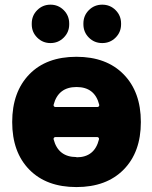

<svg xmlns="http://www.w3.org/2000/svg" viewBox="-20 -796 636 806"><path d="M205.1 -356.4Q204.1 -352.5 206.5 -349.6Q209 -346.7 212.9 -346.7H388.7Q392.6 -346.7 395 -349.6Q397.5 -352.5 396.5 -356.4Q377.9 -430.7 301.3 -430.7Q224.6 -430.7 205.1 -356.4ZM212.9 -220.7Q209 -220.7 206.5 -217.8Q204.1 -214.8 205.1 -210.9Q224.6 -136.7 300.8 -136.7Q300.8 -135.7 301.8 -135.7Q377 -135.7 395.5 -210.9Q396.5 -214.8 394 -217.8Q391.6 -220.7 387.7 -220.7ZM103.5 -484.4Q174.8 -557.6 300.8 -557.6Q426.8 -557.6 499 -483.9Q571.3 -410.2 571.3 -283.7Q571.3 -157.2 499 -84Q426.8 -10.7 300.8 -10.7Q174.8 -10.7 103 -84Q31.2 -157.2 31.2 -283.7Q31.2 -410.2 103.5 -484.4ZM113.3 -693.4V-697.3Q113.3 -730.5 136.2 -753.4Q159.2 -776.4 191.9 -776.4Q224.6 -776.4 247.6 -753.4Q270.5 -730.5 270.5 -697.3V-693.4Q270.5 -661.1 247.6 -638.2Q224.6 -615.2 191.9 -615.2Q159.2 -615.2 136.2 -638.2Q113.3 -661.1 113.3 -693.4ZM330.1 -694.3V-697.3Q330.1 -730.5 353 -753.4Q376 -776.4 409.2 -776.4Q442.4 -776.4 465.3 -753.4Q488.3 -730.5 488.3 -697.3V-694.3Q488.3 -661.1 465.3 -638.2Q442.4 -615.2 409.2 -615.2Q376 -615.2 353 -638.2Q330.1 -661.1 330.1 -694.3Z"/></svg>

Font: Gen Jyuu GothicX Heavy
Style: Bold
Weight: 900
Designer: [Source Han Sans]
Ryoko NISHIZUKA  (kana & ideographs); Paul D. Hunt (Latin, Greek & Cyrillic); Wenlong ZHANG  (bopomofo
Version: Version 1.002.20150607